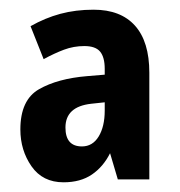

<svg xmlns="http://www.w3.org/2000/svg" viewBox="-20 -742 371 396"><path d="M173 -722Q229 -722 258.5 -689Q288 -656 288 -592V-372H223L207 -426Q193 -398 169.5 -382Q146 -366 111 -366Q68 -366 45 -399Q22 -432 22 -475Q22 -536 60.5 -558Q99 -580 160 -585L196 -588V-600Q196 -624 186.5 -635.5Q177 -647 154 -647Q132 -647 112 -639.5Q92 -632 70 -620L43 -688Q73 -705 104.5 -713.5Q136 -722 173 -722ZM168 -528Q115 -522 115 -479Q115 -440 149 -440Q171 -440 183.5 -460.5Q196 -481 196 -514V-531Z"/></svg>

Font: Noto Sans Myanmar ExtraCondensed
Style: Bold
Weight: 700
Width: 2
Designer: Monotype Design Team
Foundry: Monotype Imaging Inc.
Version: Version 2.107; ttfautohint (v1.8.4.7-5d5b)